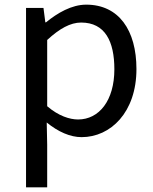

<svg xmlns="http://www.w3.org/2000/svg" viewBox="-20 -577 660 826"><path d="M92 229H183V45L181 -50C230 -10 282 13 331 13C456 13 567 -94 567 -280C567 -447 491 -557 351 -557C288 -557 227 -521 178 -481H175L167 -543H92ZM316 -63C280 -63 232 -78 183 -120V-405C236 -454 283 -480 329 -480C432 -480 472 -399 472 -279C472 -144 406 -63 316 -63Z"/></svg>

Font: Noto Sans CJK TC Regular
Style: Regular
Weight: 400
Designer: Ryoko NISHIZUKA (kana & ideographs); Paul D. Hunt (Latin, Greek & Cyrillic); Wenlong ZHANG (bopomofo); Sandoll Communica
Foundry: Adobe Systems Incorporated
Version: Version 1.001;PS 1.001;hotconv 1.0.78;makeotf.lib2.5.61930